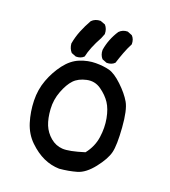

<svg xmlns="http://www.w3.org/2000/svg" viewBox="-97 -710 694 784"><g transform="rotate(15 250.0 -317.5)"><path d="M224.6 -3.9Q189.5 -7.8 158.2 -25.4Q127 -43 98.6 -75.7Q70.3 -108.4 60.5 -153.3Q50.8 -198.2 53.7 -246.1Q56.6 -293.9 76.2 -335Q95.7 -376 125 -408.2Q154.3 -440.4 189.5 -451.2Q224.6 -461.9 258.3 -459Q292 -456.1 316.4 -447.3Q340.8 -438.5 371.1 -404.3Q401.4 -370.1 416 -338.9Q430.7 -307.6 429.7 -232.4Q428.7 -157.2 418 -126Q407.2 -94.7 371.1 -56.2Q335 -17.6 299.8 -10.7Q264.6 -3.9 224.6 -3.9ZM311.5 -96.7Q342.8 -129.9 352.5 -171.9Q362.3 -213.9 358.4 -252.9Q354.5 -292 340.8 -317.4Q327.1 -342.8 300.8 -365.2Q274.4 -387.7 239.7 -383.3Q205.1 -378.9 184.6 -360.8Q164.1 -342.8 146.5 -306.6Q128.9 -270.5 127.9 -230.5Q127 -190.4 135.7 -162.1Q144.5 -133.8 166 -112.3Q187.5 -90.8 216.3 -86.4Q245.1 -82 311.5 -96.7ZM171.9 -463.9 152.3 -473.6Q140.6 -489.3 140.6 -510.7Q148.4 -540 162.1 -566.9Q175.8 -593.8 193.4 -619.1Q209 -632.8 232.4 -630.9L252.9 -621.1Q264.6 -605.5 262.7 -583L252.9 -563.5Q218.8 -512.7 207 -473.6Q193.4 -461.9 171.9 -463.9ZM299.8 -471.7 280.3 -481.4Q268.6 -497.1 270.5 -518.6Q282.2 -565.4 313.5 -605.5Q329.1 -619.1 350.6 -617.2L370.1 -607.4Q381.8 -593.8 379.9 -571.3Q366.2 -549.8 355.5 -527.3Q344.7 -504.9 335 -481.4Q321.3 -469.7 299.8 -471.7Z"/></g></svg>

Font: NaikaiFont
Style: Regular
Weight: 400
Version: Version 1.67